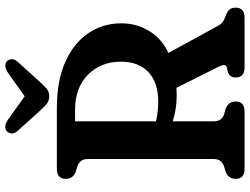

<svg xmlns="http://www.w3.org/2000/svg" viewBox="-128 -804 932 716"><g transform="rotate(-90 338.0 -446.0)"><path d="M609 -460Q609 -400.5 579.2 -353.8Q549.5 -307 498.5 -284L597 -104Q604.5 -89.5 612.5 -82.8Q620.5 -76 636.5 -70.5Q653.5 -64.5 660.5 -56Q667.5 -47.5 667.5 -33.5Q667.5 0 629.5 0H444Q407 0 407 -33.5Q407 -53.5 425 -61.5L445.5 -66.5Q459.5 -71.5 448.5 -94L368.5 -254Q355.5 -253 340 -253Q290 -253 243.5 -268V-114.5Q243.5 -87 267.5 -77L292 -70Q317.5 -59 317.5 -33.5Q317.5 0 280 0H66.5Q29 0 29 -33.5Q29 -59 54 -70L77 -77Q103 -87 103 -114.5V-585.5Q103 -613 77 -623L54 -630Q29 -641 29 -666.5Q29 -700 66.5 -700H293Q395 -700 465.2 -668.5Q535.5 -637 572.2 -582.5Q609 -528 609 -460ZM243.5 -632V-330.5Q262.5 -325.5 281.5 -323.8Q300.5 -322 317 -322Q388 -322 427 -358.5Q466 -395 466 -461Q466 -535 417.8 -583.5Q369.5 -632 286 -632ZM389.5 -762Q376 -747 365 -737.8Q354 -728.5 337.5 -728.5Q320 -728.5 308.8 -737.8Q297.5 -747 284 -762L208 -846Q197.5 -858 198.5 -869Q199.5 -880 206 -886Q222.5 -900.5 250 -882L337 -820L424 -882Q451.5 -900 468 -886Q474 -880 475 -868.8Q476 -857.5 465.5 -846Z"/></g></svg>

Font: Fraunces 144pt SuperSoft SemiBold
Style: Regular
Weight: 600
Version: Version 1.000;[b76b70a41]